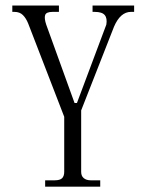

<svg xmlns="http://www.w3.org/2000/svg" viewBox="-20 -704 540 708"><path d="M372.1 -613.3Q376 -636.7 366.2 -648.4Q356.4 -660.2 329.1 -660.2H321.3V-683.6H474.6V-660.2H462.9Q443.4 -660.2 427.7 -646.5Q412.1 -632.8 400.4 -605.5L279.3 -296.9V-70.3Q279.3 -54.7 289.1 -46.9Q298.8 -39.1 314.5 -39.1H349.6V-15.6H146.5V-39.1H181.6Q201.2 -39.1 209 -46.9Q216.8 -54.7 216.8 -70.3V-273.4L84 -617.2Q76.2 -636.7 64.5 -648.4Q52.7 -660.2 33.2 -660.2H25.4V-683.6H197.3V-660.2H173.8Q150.4 -660.2 146.5 -648.4Q142.6 -636.7 150.4 -613.3L254.9 -324.2H263.7Z"/></svg>

Font: BabelStone Khitan Small Seal
Style: Regular
Weight: 400
Designer: Andrew West
Foundry: BabelStone
Version: Version 13.000